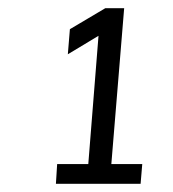

<svg xmlns="http://www.w3.org/2000/svg" viewBox="-20 -732 420 467"><path d="M193 -311 222 -675 248 -662 145 -600 150 -661 236 -712H282L249 -311ZM116 -285 119 -333H326L322 -285Z"/></svg>

Font: Muli Light
Style: Italic
Weight: 300
Italic angle: -4.541°
Designer: Vernon Adams
Foundry: Vernon Adams
Version: Version 2.100; ttfautohint (v1.8.1.43-b0c9)